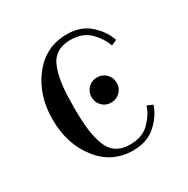

<svg xmlns="http://www.w3.org/2000/svg" viewBox="-118 -572 672 688"><g transform="rotate(-30 218.0 -228.0)"><path d="M261 -176Q239 -176 224 -191Q209 -206 209 -228Q209 -250 224 -265Q239 -280 261 -280Q283 -280 298 -265Q313 -250 313 -228Q313 -206 298 -191Q283 -176 261 -176ZM244 12Q157 12 102.5 -57.5Q48 -127 48 -228Q48 -329 102.5 -398.5Q157 -468 244 -468Q302 -468 338.5 -435Q375 -402 388 -362L365 -352Q353 -387 324 -415.5Q295 -444 244 -444Q211 -444 188.5 -429Q166 -414 155 -383Q144 -352 140 -316Q136 -280 136 -228Q136 -176 140 -140Q144 -104 155 -73Q166 -42 188.5 -27Q211 -12 244 -12Q295 -12 324 -40.5Q353 -69 365 -104L388 -94Q375 -54 338.5 -21Q302 12 244 12Z"/></g></svg>

Font: Old Standard TT
Style: Regular
Weight: 400
Designer: Alexey Kryukov <alexios@thessalonica.org.ru>
Version: Version 2.2